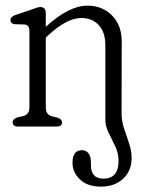

<svg xmlns="http://www.w3.org/2000/svg" viewBox="-20 -460 523 698"><path d="M363 -24.5V-294.5Q363 -343 339 -368.8Q315 -394.5 276 -394.5Q222.5 -394.5 154 -330.5L146.5 -323.5V-69Q146.5 -43 169.5 -37L188.5 -32.5Q205.5 -27 205.5 -15.5Q205.5 0 186.5 0H46Q26 0 26 -15.5Q26 -27.5 44 -33.5L64 -38Q87 -44 87 -69V-346Q87 -370 68.5 -371L34 -372Q18 -374 18 -387Q18 -399 36 -405.5L92.5 -424.5Q102.5 -427.5 111.2 -431Q120 -434.5 126 -434.5Q146.5 -434.5 146.5 -411.5V-362.5Q230.5 -439.5 298 -439.5Q352 -439.5 387.2 -403.8Q422.5 -368 422.5 -310L422 -47Q422 -20 431 7Q440 34 449.2 61Q458.5 88 458.5 114Q458.5 161 427.5 189.8Q396.5 218.5 347 218.5Q297.5 218.5 270.5 192.2Q243.5 166 243.5 131.5Q243.5 86 278.5 86Q293 86 301.8 97.5Q310.5 109 310.5 128.5V142Q310.5 164 321.8 176.8Q333 189.5 356.5 189.5Q411 189 411 125Q411 97 399 71.8Q387 46.5 375 22.8Q363 -1 363 -24.5Z"/></svg>

Font: Fraunces 144pt SuperSoft Light
Style: Regular
Weight: 300
Version: Version 1.000;[0bf87f6ff]